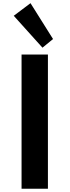

<svg xmlns="http://www.w3.org/2000/svg" viewBox="-20 -1160 428 1180"><path d="M112.5 0V-825H274.5V0ZM241 -867 64.5 -1063 167.5 -1140.5 306 -920Z"/></svg>

Font: Spartan Thin
Style: Bold
Weight: 700
Version: Version 1.004